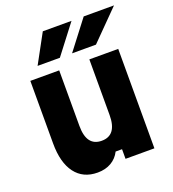

<svg xmlns="http://www.w3.org/2000/svg" viewBox="-156 -987 1013 1125"><g transform="rotate(-20 350.0 -424.0)"><path d="M620 -620V0H440V-60H400Q381 -22 345 -1Q309 20 260 20Q170 20 121 -45Q72 -110 72 -230V-620H252V-273Q252 -147 346 -147Q440 -147 440 -273V-620ZM142 -688 240 -868H419L281 -688ZM357 -688 495 -868H684L506 -688Z"/></g></svg>

Font: Martian Mono ExtraBold
Style: Regular
Weight: 800
Monospace: yes
Designer: Roman Shamin
Foundry: Evil Martians
Version: Version 1.000; ttfautohint (v1.8.4.7-5d5b)